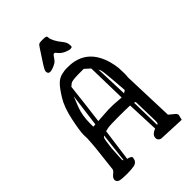

<svg xmlns="http://www.w3.org/2000/svg" viewBox="-254 -984 1088 1088"><g transform="rotate(-45 289.5 -440.5)"><path d="M234.6 -728C247.5 -733.6 256.5 -739 261.7 -744.4C266.9 -749.8 273.4 -758.3 281 -770C288.7 -781.7 296.9 -781.5 305.7 -769.3C314.5 -757.1 326.3 -747.6 341.3 -740.7C356.3 -733.9 367.7 -730.5 375.5 -730.5C383.3 -730.5 387.9 -732.3 389.4 -735.8C390.9 -739.4 390.6 -746.7 388.7 -757.6C386.7 -768.5 380.6 -780 370.4 -792.2C360.1 -804.4 351.3 -817.5 344 -831.5C336.7 -845.5 333 -856.2 333 -863.5C333 -870.8 331 -875.4 326.9 -877.2C322.8 -879 313.7 -879.9 299.6 -879.9C285.4 -879.9 276.2 -878.7 272 -876.2C267.7 -873.8 261.2 -865.5 252.4 -851.3C243.7 -837.2 230.4 -816.8 212.6 -790.3C194.9 -763.8 186 -747 186 -740C186 -733 187.5 -727.9 190.4 -724.6C193.4 -721.4 198.2 -719.7 205.1 -719.7C211.9 -719.7 221.8 -722.5 234.6 -728ZM27.3 -29.8V-28.3C28.3 -17.3 34.6 -10.3 46.1 -7.3C57.7 -4.4 75.8 -2.9 100.3 -2.9C124.9 -2.9 144.3 -4.3 158.4 -7.1C172.6 -9.8 182.1 -16.9 187 -28.3L191.4 -45.9L190.9 -46.9L188 -53.2L172.9 -60.5C166.7 -61.5 163.2 -62.2 162.6 -62.5C171.7 -127.6 180.5 -192.9 189 -258.3C190.3 -258.6 196.7 -260.1 208.3 -262.7C219.8 -265.3 248.5 -266.6 294.2 -266.6C339.9 -266.6 371.3 -266.1 388.2 -265.1C390.5 -201 393.1 -136.7 396 -72.3C385.9 -69 377.3 -64 370.1 -57.4C363 -50.7 359.4 -42.5 359.4 -32.7V-30.3C360.4 -18.6 367.4 -11.1 380.4 -7.8L537.6 -1L545.9 -34.2L540 -45.9L502.9 -76.7L492.2 -386.2C493.5 -393.7 494.1 -403.9 494.1 -416.7C494.1 -429.6 493.7 -443.7 492.7 -459C491.7 -474.3 488.3 -493 482.4 -515.1C456.1 -610.5 399.3 -661.5 312 -668C299 -668.6 288.2 -668.9 279.8 -668.9C271.3 -668.9 258.9 -667.1 242.4 -663.3C226 -659.6 211 -651.2 197.5 -638.2C184 -625.2 167.3 -602.8 147.5 -571C127.6 -539.3 112.1 -497.1 100.8 -444.3C89.6 -391.6 84 -354.5 84 -333L85 -308.1C84.3 -289.9 82.7 -265.8 80.1 -235.8L62.5 -80.6C62.5 -74.7 56.6 -67.1 44.9 -57.9C33.2 -48.6 27.3 -39.2 27.3 -29.8ZM155.8 -355C155.8 -396.3 162 -433.4 174.6 -466.3C187.1 -499.2 195.3 -519.9 199.2 -528.3C190.4 -461.9 181.8 -395.3 173.3 -328.6L155.8 -327.6ZM142.6 -167.5C147.8 -210.8 151.7 -234.7 154.3 -239.3C156.9 -243.8 160 -247.1 163.6 -249C156.4 -189.8 149.6 -130.5 143.1 -71.3C139.8 -74.2 138 -77.6 137.7 -81.5ZM227.5 -575.2 245.1 -589.8H245.6C253.1 -594.4 272.5 -597 303.7 -597.7H349.1L380.9 -568.8C382.2 -489.7 384 -410.5 386.2 -331.1C377.8 -331.4 365.6 -332.3 349.9 -333.7C334.1 -335.2 312.8 -335.9 286.1 -335.9L198.2 -330.1C208.7 -411.5 218.4 -493.2 227.5 -575.2ZM428.7 -106.4C428.7 -94.7 427.9 -86.9 426.3 -83C425 -81.7 422.5 -80.2 418.9 -78.6C418 -139.2 416.7 -199.9 415 -260.7C420.2 -258.8 423.5 -257.2 424.8 -255.9ZM412.6 -338.4C410.6 -404.1 408.2 -470.1 405.3 -536.1C405.6 -535.8 407.5 -531.7 410.9 -523.7C414.3 -515.7 418 -487 421.9 -437.5L428.7 -348.1Z"/></g></svg>

Font: Drukaatie burti
Style: Regular
Weight: 400
Version: Version 0.14.4